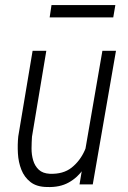

<svg xmlns="http://www.w3.org/2000/svg" viewBox="-20 -729 507 759"><path d="M314.9 -124 384.8 -528.3H438.5L346.7 0H294.4ZM341.8 -220.7 366.2 -221.7Q359.4 -179.2 346.2 -137.2Q333 -95.2 310.1 -61.3Q287.1 -27.3 251.7 -7.6Q216.3 12.2 166 10.3Q125 9.8 100.6 -9.3Q76.2 -28.3 64.5 -58.1Q52.7 -87.9 50.8 -122.6Q48.8 -157.2 52.2 -189.9L108.9 -528.3H163.1L106.4 -188.5Q105 -167 104.7 -142.3Q104.5 -117.7 111.1 -95.2Q117.7 -72.8 133.3 -58.1Q148.9 -43.5 176.8 -42Q230 -40 263.2 -66.4Q296.4 -92.8 314.9 -134.3Q333.5 -175.8 341.8 -220.7ZM436 -709 427.7 -660.2H176.3L183.6 -709Z"/></svg>

Font: Roboto Condensed Light
Style: Italic
Weight: 300
Italic angle: -12°
Designer: Christian Robertson
Foundry: Google
Version: Version 3.0; 2020